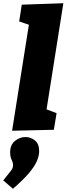

<svg xmlns="http://www.w3.org/2000/svg" viewBox="-68 -805 413 1191"><path d="M7 6 126 -745 195 -623 51 -672 67 -776 325 -785 206 -33 133 -160 283 -103 266 0ZM12 366 -48 314Q-17 275 -2 256.5Q13 238 13 221Q13 204 4 186Q-5 168 -5 140Q-5 93 25 69Q55 45 90 45Q122 45 148.5 66Q175 87 175 133Q175 160 161 193.5Q147 227 111.5 269Q76 311 12 366Z"/></svg>

Font: Bitter Thin Black
Style: Italic
Weight: 900
Italic angle: -9°
Version: Version 3.020